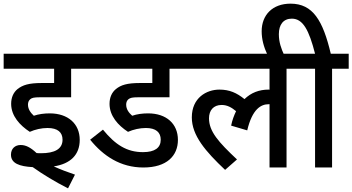

<svg xmlns="http://www.w3.org/2000/svg" viewBox="-20 -916 1927 1050"><path d="M240 -216C296 -216 322 -192 322 -152C322 -101 279 -78 204 -78C197 -78 189 -78 180 -79C146 -111 120 -123 93 -123C62 -123 40 -103 40 -70C40 -22 87 -6 159 -2C215 38 281 78 352 114L390 39C351 26 309 10 274 -6C366 -20 416 -70 416 -151C416 -239 352 -296 252 -296C222 -296 191 -292 165 -283C148 -299 133 -318 133 -344C133 -356 137 -366 145 -373C154 -381 166 -384 198 -384H369V-540H467V-622H0V-540H276V-462H208C138 -462 104 -451 76 -429C54 -411 41 -384 41 -348C41 -282 89 -230 143 -195C172 -208 207 -216 240 -216Z M778 -216C833 -216 859 -192 859 -152C859 -108 827 -84 762 -84C673 -84 610 -125 543 -207L473 -152C545 -63 639 0 764 0C892 0 953 -64 953 -151C953 -239 890 -296 790 -296C759 -296 729 -292 703 -283C685 -299 670 -318 670 -344C670 -356 674 -366 682 -373C692 -381 703 -384 735 -384H907V-540H1005V-622H454V-540H813V-462H745C675 -462 641 -451 614 -429C592 -411 579 -384 579 -348C579 -282 626 -230 680 -195C710 -208 744 -216 778 -216Z M991 -540H1454V-425C1452 -426 1451 -426 1449 -426C1397 -426 1353 -409 1317 -374C1275 -408 1235 -426 1180 -426C1109 -426 1029 -381 1029 -274C1029 -175 1104 -88 1211 13L1276 -44C1175 -139 1123 -197 1123 -269C1123 -312 1147 -342 1192 -342C1223 -342 1247 -328 1271 -308C1260 -285 1250 -259 1244 -229L1332 -203C1360 -321 1408 -346 1449 -346C1450 -346 1452 -346 1454 -346V0H1547V-540H1639V-622H991Z M1443 -615H1534C1518 -650 1505 -685 1505 -729C1505 -782 1530 -814 1576 -814C1637 -814 1670 -751 1703 -622H1625V-540H1703V0H1796V-540H1887V-622H1789C1746 -804 1691 -896 1569 -896C1470 -896 1411 -834 1411 -745C1411 -702 1422 -660 1443 -615Z"/></svg>

Font: Noto Sans SemiCondensed Medium
Style: Regular
Weight: 500
Width: 4
Designer: Monotype Design Team
Foundry: Monotype Imaging Inc.
Version: Version 2.013